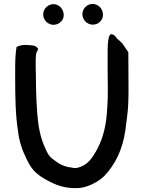

<svg xmlns="http://www.w3.org/2000/svg" viewBox="-20 -933 733 974"><path d="M57 -527C57 -441 59 -344 71 -271C77 -216 93 -170 115 -126C138 -77 161 -52 204 -27C243 -4 288 18 346 21C357 22 368 21 380 21C429 17 481 -13 509 -40C564 -98 602 -174 616 -272C619 -295 622 -318 625 -343C631 -387 632 -435 632 -484C632 -545 631 -607 631 -668L602 -711C593 -722 584 -727 575 -736C567 -745 564 -757 543 -760C531 -754 529 -729 527 -709L526 -683V-575C526 -542 527 -508 527 -475C527 -423 524 -374 519 -327C509 -250 486 -194 456 -147C441 -125 430 -109 406 -95C387 -85 366 -76 344 -83C306 -86 275 -104 252 -123C228 -140 221 -154 207 -187C192 -221 183 -251 176 -295C165 -372 162 -471 162 -561C161 -579 161 -596 161 -612C161 -625 161 -636 162 -647C162 -654 164 -666 167 -670L174 -684C174 -684 166 -702 141 -703L113 -705C95 -706 78 -702 64 -695C57 -654 57 -617 57 -570ZM199 -860C199 -831 223 -808 251 -807C254 -807 257 -808 259 -808C282 -811 300 -828 303 -851V-860C302 -888 279 -912 251 -912C223 -912 199 -888 199 -860ZM398 -861C398 -832 422 -808 451 -808C477 -808 499 -827 502 -852C502 -855 503 -858 502 -861C502 -888 479 -912 451 -913H450C421 -913 398 -889 398 -861Z"/></svg>

Font: Hussar Pisanka
Style: Regular
Weight: 400
Designer: Robert Jablonski
Foundry: Cannot Into Space Fonts
Version: Version 1.070